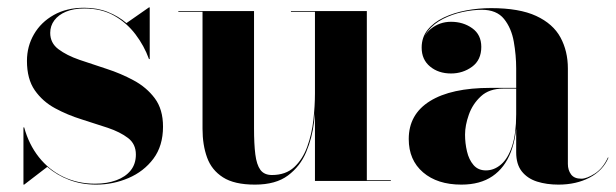

<svg xmlns="http://www.w3.org/2000/svg" viewBox="-20 -490 1669 520"><path d="M43.5 10V-145H45.5Q58 -99 85.2 -64.5Q112.5 -30 151.5 -11.2Q190.5 7.5 237.5 7.5Q270 7.5 295 -1.8Q320 -11 334 -28.5Q348 -46 348 -71.5Q348 -100 326.8 -116.2Q305.5 -132.5 272 -143.8Q238.5 -155 200.8 -166.8Q163 -178.5 129.2 -196.8Q95.5 -215 74.2 -245.5Q53 -276 53 -325Q53 -364.5 72 -397.2Q91 -430 125.8 -449.5Q160.5 -469 208 -469Q243.5 -469 272.2 -457.5Q301 -446 322.5 -427.5L383.5 -470H385.5V-330H383.5Q370.5 -366 346.8 -397.2Q323 -428.5 288.8 -447.8Q254.5 -467 208.5 -467Q179.5 -467 159 -458.5Q138.5 -450 127.2 -435Q116 -420 116 -401Q116 -373.5 138.2 -356.8Q160.5 -340 195.2 -328Q230 -316 268.8 -303.5Q307.5 -291 342.2 -272.2Q377 -253.5 399.2 -223.8Q421.5 -194 421.5 -147Q421.5 -95 395.5 -60.2Q369.5 -25.5 328 -7.8Q286.5 10 240.5 10Q201 10 167.5 -2.8Q134 -15.5 108 -38L45.5 10Z M670.5 10Q614.5 10 583.8 -9.8Q553 -29.5 540.8 -63.5Q528.5 -97.5 528.5 -141V-458H463V-460H668V-142Q668 -100 671.5 -72Q675 -44 685.2 -30Q695.5 -16 716.5 -16Q754 -16 777 -37.5Q800 -59 812.2 -93Q824.5 -127 828.8 -165.2Q833 -203.5 833 -237L835.5 -239.5Q835.5 -202.5 830.5 -159.5Q825.5 -116.5 809.2 -78Q793 -39.5 760 -14.8Q727 10 670.5 10ZM833 0V-458H768V-460H973.5V-2H1038.5V0Z M1492.5 10Q1460.5 10 1434.5 1.8Q1408.5 -6.5 1393.2 -25.8Q1378 -45 1378 -77.5V-304.5Q1378 -340.5 1371.5 -377.2Q1365 -414 1345 -438.8Q1325 -463.5 1285 -463.5Q1260.5 -463.5 1232.8 -457.5Q1205 -451.5 1180.2 -439Q1155.5 -426.5 1139.8 -407.2Q1124 -388 1124 -361H1123Q1123 -392.5 1146.8 -411.8Q1170.5 -431 1201.5 -431Q1234.5 -431 1259 -413.5Q1283.5 -396 1283.5 -363Q1283.5 -327.5 1258.5 -309.2Q1233.5 -291 1201.5 -291Q1167.5 -291 1144.8 -309.8Q1122 -328.5 1122 -361Q1122 -389 1138.2 -409.2Q1154.5 -429.5 1181.8 -442.5Q1209 -455.5 1242.5 -461.8Q1276 -468 1310 -468Q1386.5 -468 1432.2 -446.8Q1478 -425.5 1498 -388.5Q1518 -351.5 1518 -304.5V-46Q1518 -29.5 1526.5 -17.8Q1535 -6 1554.5 -6Q1569 -6 1590.8 -19.8Q1612.5 -33.5 1626.5 -63.5L1628 -63Q1613 -28 1576.8 -9Q1540.5 10 1492.5 10ZM1229.5 10Q1164.5 10 1125.8 -23.2Q1087 -56.5 1087 -113.5Q1087 -180.5 1144.5 -216.2Q1202 -252 1308.5 -252H1424.5V-250H1343Q1305 -250 1282.5 -229.2Q1260 -208.5 1249.8 -179.5Q1239.5 -150.5 1239.5 -125.5Q1239.5 -102 1244.8 -79.8Q1250 -57.5 1262.5 -43Q1275 -28.5 1296 -28.5Q1318.5 -28.5 1337.2 -44.8Q1356 -61 1367 -94.8Q1378 -128.5 1378 -180.5H1380Q1380 -121 1363.5 -78.2Q1347 -35.5 1313.8 -12.8Q1280.5 10 1229.5 10Z"/></svg>

Font: Bodoni Moda 96pt
Style: Bold
Weight: 700
Version: Version 2.005